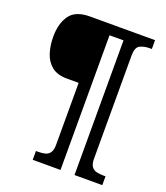

<svg xmlns="http://www.w3.org/2000/svg" viewBox="-156 -867 938 1084"><g transform="rotate(20 313.5 -324.5)"><path d="M169 111V58H182Q205 58 223.5 53.5Q242 49 253 33.5Q264 18 264 -13V-386H193Q135 -386 101.5 -413.5Q68 -441 54 -485.5Q40 -530 40 -582Q40 -662 75 -711Q110 -760 195 -760H587V-707H574Q540 -707 516 -694.5Q492 -682 492 -635V-13Q492 18 503 33.5Q514 49 533 53.5Q552 58 574 58H587V111H420V-698H336V111Z"/></g></svg>

Font: Noto Serif Toto
Style: Bold
Weight: 700
Designer: Monotype Design Team
Foundry: Monotype Imaging Inc.
Version: Version 2.001; ttfautohint (v1.8.4.7-5d5b)